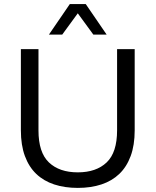

<svg xmlns="http://www.w3.org/2000/svg" viewBox="-20 -908 760 938"><path d="M360 10Q296 10 244.5 -7Q193 -24 157 -58.5Q121 -93 101.5 -146Q82 -199 82 -271V-668H168V-271Q168 -163 219 -114.5Q270 -66 360 -66Q450 -66 501 -114.5Q552 -163 552 -271V-668H638V-271Q638 -199 618.5 -146Q599 -93 563 -58.5Q527 -24 475.5 -7Q424 10 360 10ZM436 -739 360 -843 284 -739H219L321 -888H399L501 -739Z"/></svg>

Font: Gantari
Style: Regular
Weight: 400
Designer: Anugrah Pasau
Foundry: Lafontype
Version: Version 1.000; ttfautohint (v1.8.4)